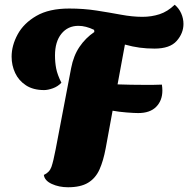

<svg xmlns="http://www.w3.org/2000/svg" viewBox="-20 -740 794 810"><path d="M267 50Q229 50 198.5 36Q168 22 165 -2Q189 -13 197 -36Q205 -59 215 -111L280 -452Q290 -505 315.5 -542.5Q341 -580 378 -605L377 -614Q342 -631 311 -631Q266 -631 239 -597.5Q212 -564 212 -506Q212 -477 217 -451Q222 -425 239 -391Q224 -375 203 -367.5Q182 -360 166 -360Q120 -360 89.5 -380Q59 -400 44 -432Q29 -464 29 -501Q29 -548 54.5 -595Q80 -642 133.5 -673Q187 -704 272 -704Q333 -704 387.5 -695.5Q442 -687 490.5 -678Q539 -669 581 -669Q619 -669 653 -680Q687 -691 717 -720Q735 -705 744.5 -683.5Q754 -662 754 -639Q754 -600 725.5 -567.5Q697 -535 632 -535Q599 -535 569 -539Q539 -543 507 -552L476 -384Q500 -383 533 -382.5Q566 -382 587 -382Q606 -382 625.5 -382Q645 -382 663 -383Q664 -376 664.5 -370Q665 -364 665 -358Q665 -316 639 -289.5Q613 -263 563 -263Q547 -263 514.5 -265.5Q482 -268 455 -273L426 -115Q416 -61 399.5 -24.5Q383 12 351.5 31Q320 50 267 50Z"/></svg>

Font: Sansita Swashed ExtraBold
Style: Regular
Weight: 800
Designer: Pablo Cosgaya
Foundry: Omnibus-Type
Version: Version 1.003; ttfautohint (v1.8.3)